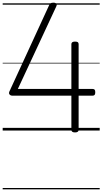

<svg xmlns="http://www.w3.org/2000/svg" viewBox="-20 -973 763 1431"><path d="M539 14Q525 14 518.5 9Q512 4 512 -5V-260H72Q59 -260 51.5 -268.5Q44 -277 50 -291L346 -934Q351 -945 357.5 -949Q364 -953 379 -953Q389 -953 395 -949.5Q401 -946 402.5 -940Q404 -934 399 -924L113 -310H512V-644Q512 -663 539 -663Q554 -663 560 -658.5Q566 -654 566 -644V-310H670Q680 -310 685 -305Q690 -300 690 -286Q690 -272 685.5 -266Q681 -260 670 -260H566V-5Q566 14 539 14ZM0 428H723V438H0ZM0 -20H723V0H0ZM0 -505H723V-500H0ZM0 -948H723V-938H0Z"/></svg>

Font: Playwrite US Modern Guides
Style: Regular
Weight: 400
Designer: Veronika Burian, José Scaglione
Foundry: TypeTogether
Version: Version 1.003